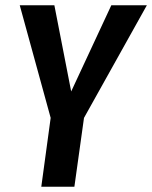

<svg xmlns="http://www.w3.org/2000/svg" viewBox="-20 -711 579 731"><path d="M539.1 -690.9 299.8 -262.2 263.2 0H137.2L172.9 -262.2L55.2 -690.9H187L251 -362.8L403.8 -690.9Z"/></svg>

Font: Fira Sans Compressed Medium
Style: Italic
Weight: 500
Width: 3
Italic angle: -8°
Designer: Carrois Corporate & Edenspiekermann AG
Foundry: Carrois Corporate GbR & Edenspiekermann AG
Version: Version 4.203;PS 004.203;hotconv 1.0.88;makeotf.lib2.5.64775